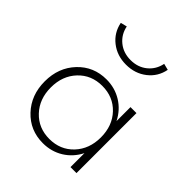

<svg xmlns="http://www.w3.org/2000/svg" viewBox="-211 -901 1053 1053"><g transform="rotate(45 315.5 -375.0)"><path d="M292.5 -480Q357.9 -480 410.6 -447.5Q463.4 -415 492.7 -356.9V-465.3H539.1V0H492.7V-108.4Q463.4 -50.3 410.6 -17.8Q357.9 14.6 292.5 14.6Q192.9 14.6 126.5 -55.9Q60.1 -126.5 60.1 -232.9Q60.1 -339.4 126.5 -409.7Q192.9 -480 292.5 -480ZM301.3 -26.9Q386.2 -26.9 440.9 -85Q495.6 -143.1 495.6 -232.9Q495.6 -323.2 440.9 -380.9Q386.2 -438.5 301.3 -438.5Q216.8 -438.5 162.1 -380.6Q107.4 -322.8 107.4 -232.9Q107.4 -143.1 162.1 -85Q216.8 -26.9 301.3 -26.9ZM128.4 -754.4 165.5 -763.7Q175.8 -711.9 215.1 -679.9Q254.4 -647.9 310.5 -647.9Q366.7 -647.9 406 -679.9Q445.3 -711.9 455.6 -763.7L492.7 -754.4Q480.5 -690.9 430.2 -651.6Q379.9 -612.3 310.5 -612.3Q241.2 -612.3 191.2 -651.4Q141.1 -690.4 128.4 -754.4Z"/></g></svg>

Font: Spartan MB Light
Style: Regular
Weight: 300
Designer: Matt Bailey, Mirko Velimirovic
Foundry: Matt Bailey
Version: Version 1.005